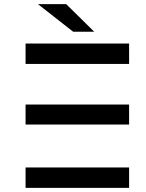

<svg xmlns="http://www.w3.org/2000/svg" viewBox="-20 -911 709 931"><path d="M104 -307H606V-404H104ZM104 -601H606V-700H104ZM104 -99H606V0H104ZM437 -757 301 -891H164L335 -757Z"/></svg>

Font: Montserrat-Alt1 SemBd
Style: Regular
Weight: 600
Designer: Differentunic
Foundry: Differentunic
Version: Version 7.222